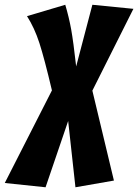

<svg xmlns="http://www.w3.org/2000/svg" viewBox="-107 -566 582 809"><path d="M455.1 -528.8 282.2 -184.1 373 194.8 210.9 223.1 180.2 -56.2 85 223.1 -86.9 205.1 111.8 -185.1Q80.1 -319.3 59.1 -384.3Q38.1 -449.2 6.8 -498L168 -545.9Q183.6 -493.2 192.9 -442.1Q202.1 -391.1 213.9 -286.1L282.2 -545.9Z"/></svg>

Font: Fira Sans Compressed ExtraBold
Style: Italic
Weight: 800
Width: 3
Italic angle: -8°
Designer: Carrois Corporate & Edenspiekermann AG
Foundry: Carrois Corporate GbR & Edenspiekermann AG
Version: Version 4.203;PS 004.203;hotconv 1.0.88;makeotf.lib2.5.64775